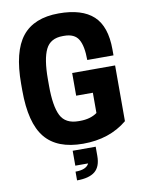

<svg xmlns="http://www.w3.org/2000/svg" viewBox="-107 -867 886 1167"><g transform="rotate(-10 336.5 -283.5)"><path d="M348 13Q188 13 113.5 -78Q39 -169 39 -370V-410Q39 -610 112 -701.5Q185 -793 338 -793Q481 -793 551.5 -728Q622 -663 622 -520V-484H460Q460 -570 435.5 -611.5Q411 -653 347 -653H338Q262 -653 233 -594Q204 -535 204 -410V-370Q204 -244 233.5 -185.5Q263 -127 344 -127H353Q417 -127 459 -157V-282H356V-422H621V-78Q511 13 348 13ZM419 44V101Q419 167 383 196.5Q347 226 272 226V172Q339 172 356 136H277V44Z"/></g></svg>

Font: Cooper Hewitt
Style: Bold
Weight: 711
Designer: Village Type and Design LLC
Foundry: Cooper Hewitt Smithsonian Design Museum
Version: 1.000